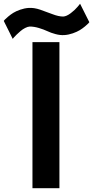

<svg xmlns="http://www.w3.org/2000/svg" viewBox="-114 -992 491 1012"><path d="M199.2 0H57.1V-770H199.2ZM308.1 -972.2 356.9 -875Q355 -872.6 351.1 -868.2Q347.2 -863.8 334 -852.8Q320.8 -841.8 306.4 -833Q292 -824.2 269.8 -816.4Q247.6 -808.6 225.1 -807.1Q203.1 -805.7 178.7 -812.3Q154.3 -818.8 135.3 -827.9Q116.2 -836.9 90.8 -844.5Q65.4 -852.1 43 -852.1Q32.2 -851.6 18.8 -844.7Q5.4 -837.9 -5.6 -828.4Q-16.6 -818.8 -26.4 -809.6Q-36.1 -800.3 -41.5 -793.9L-46.9 -787.1L-94.2 -881.8Q-92.3 -884.3 -88.4 -888.7Q-84.5 -893.1 -71.3 -904.3Q-58.1 -915.5 -43.9 -924.3Q-29.8 -933.1 -7.6 -940.9Q14.6 -948.7 37.1 -950.2Q65.4 -952.1 98.1 -940.9Q130.9 -929.7 162.8 -917.2Q194.8 -904.8 219.2 -904.8Q236.8 -905.8 259 -922.6Q281.2 -939.5 294.9 -956.1Z"/></svg>

Font: Junction Bold
Style: Bold
Weight: 700
Designer: Caroline Hadilaksono
Foundry: Caroline Hadilaksono
Version: Version 001.001